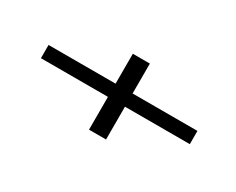

<svg xmlns="http://www.w3.org/2000/svg" viewBox="-65 -772 1130 918"><g transform="rotate(30 500.0 -313.5)"><path d="M460 -104H554V-285H912V-358H554V-523H460V-358H90V-285H460Z"/></g></svg>

Font: Inconsolata UltraExpanded
Style: Regular
Weight: 400
Width: 9
Monospace: yes
Designer: Raph Levien, Cyreal, Brenton Simpson
Foundry: Raph Levien, Cyreal, Google
Version: Version 3.100